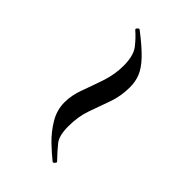

<svg xmlns="http://www.w3.org/2000/svg" viewBox="6 -409 431 431"><g transform="rotate(-45 221.5 -193.5)"><path d="M313.4 -197.6Q345.3 -197.6 361.3 -210.1Q377.2 -222.6 389 -236.4Q391 -238.4 394.5 -235Q398 -231.6 396 -229.4Q372.4 -198.6 355 -182.1Q337.6 -165.6 322.3 -159.5Q307 -153.4 289.6 -153.4Q261 -153.4 236 -162.4Q211 -171.4 185.7 -180.4Q160.5 -189.4 129.7 -189.4Q100 -189.4 86.8 -178.9Q73.6 -168.4 55 -150.6Q54 -149.6 50.5 -152.5Q47 -155.4 48 -157.6Q59.2 -171.8 76.1 -189.5Q93 -207.2 114.9 -220.4Q136.9 -233.6 161.4 -233.6Q184 -233.6 208.1 -224.6Q232.2 -215.6 258.9 -206.6Q285.7 -197.6 313.4 -197.6Z"/></g></svg>

Font: Cormorant Garamond Light
Style: Regular
Weight: 300
Designer: Christian Thalmann (Catharsis Fonts)
Foundry: Catharsis Fonts
Version: Version 4.001